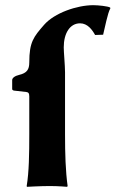

<svg xmlns="http://www.w3.org/2000/svg" viewBox="-20 -718 446 741"><path d="M93 -346V-200C93 -125 92 -54 83 0L84 3C84 3 137 0 172 0C206 0 239 3 239 3L241 0C233 -57 231 -125 231 -200V-439C231 -465 226 -517 226 -535C226 -590 250 -628 289 -628C318 -628 336 -603 347 -583L378 -584C385 -611 395 -667 406 -686L405 -689C397 -694 359 -698 340 -698C277 -698 190 -668 150 -622C110 -576 93 -556 93 -477C93 -450 84 -436 54 -429C37 -425 27 -417 27 -409V-374C27 -370 33 -368 37 -368L81 -363C89 -362 93 -359 93 -346Z"/></svg>

Font: Libertinus Sans
Style: Bold
Weight: 700
Designer: Philipp H. Poll, Khaled Hosny
Foundry: Caleb Maclennan
Version: Version 7.050;RELEASE